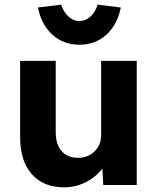

<svg xmlns="http://www.w3.org/2000/svg" viewBox="-20 -790 676 820"><path d="M253 10Q165 10 115.5 -46.5Q66 -103 66 -203V-530H218V-226Q218 -174 243 -145Q268 -116 312 -116Q356 -116 384 -143.5Q412 -171 412 -213V-530H564V0H421L417 -70Q390 -34 346.5 -12Q303 10 253 10ZM319 -599Q251 -599 204 -641.5Q157 -684 142 -758L241 -770Q252 -738 273 -719Q294 -700 319 -700Q345 -700 366 -719Q387 -738 397 -770L496 -758Q481 -684 434 -641.5Q387 -599 319 -599Z"/></svg>

Font: Readex Pro bold
Style: Bold
Weight: 700
Designer: Bonnie Shaver-Troup, Thomas Jockin
Foundry: Lexend
Version: Version 1.200; ttfautohint (v1.8.3)